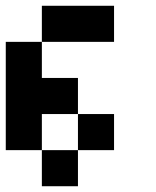

<svg xmlns="http://www.w3.org/2000/svg" viewBox="-20 -645 540 665"><path d="M125 -500V-625H375V-500ZM125 -125H0V-500H125V-375H250V-250H125ZM375 -125H250V-250H375ZM250 -125V0H125V-125Z"/></svg>

Font: Tiny5
Style: Regular
Weight: 400
Designer: Stefan Schmidt
Foundry: Made with Bits'n'Picas by Kreative Software
Version: Version 1.002; ttfautohint (v1.8.4.7-5d5b)